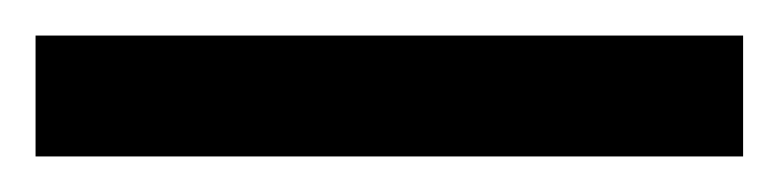

<svg xmlns="http://www.w3.org/2000/svg" viewBox="-22 70 438 108"><path d="M-2 158H396V90H-2Z"/></svg>

Font: Noto Sans Kannada SemiCondensed
Style: Bold
Weight: 700
Width: 4
Designer: Jelle Bosma - Monotype Design Team
Foundry: Monotype Imaging Inc.
Version: Version 2.005